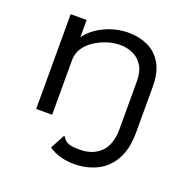

<svg xmlns="http://www.w3.org/2000/svg" viewBox="-117 -581 859 870"><g transform="rotate(20 312.5 -146.0)"><path d="M328 176Q295 176 263.5 167.5Q232 159 206 141L243 72Q249 72 253.5 81Q258 90 273.5 98Q289 106 330 106Q393 106 431 69Q469 32 469 -45V-273Q469 -321 451 -349Q433 -377 404.5 -390Q376 -403 343 -403Q313 -403 281 -393Q249 -383 221.5 -365Q194 -347 177 -321.5Q160 -296 160 -263V0H83V-457H160V-374Q192 -418 247 -443Q302 -468 360 -468Q411 -468 453 -448.5Q495 -429 520 -386.5Q545 -344 545 -275V-56Q545 25 516 76.5Q487 128 437.5 152Q388 176 328 176Z"/></g></svg>

Font: Inconsolata Expanded Thin
Style: Regular
Weight: 100
Width: 7
Monospace: yes
Designer: Raph Levien, Cyreal, Brenton Simpson
Foundry: Raph Levien, Cyreal, Google
Version: Version 3.100; ttfautohint (v1.8.4.7-5d5b)